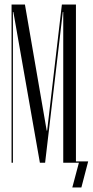

<svg xmlns="http://www.w3.org/2000/svg" viewBox="-20 -718 409 847"><path d="M315 0H259V-665H257L179 0H156L39 -665H37V0H31V-698H90L186 -142H188L253 -698H315ZM299 109 328 0H309V-6H369L339 109Z"/></svg>

Font: Moniqa Cond Display
Style: Regular
Weight: 400
Width: 3
Designer: Rajesh Rajput
Foundry: Rajesh Rajput
Version: Version 1.000